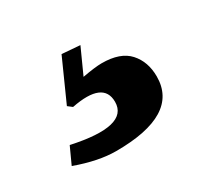

<svg xmlns="http://www.w3.org/2000/svg" viewBox="-62 -63 364 350"><g transform="rotate(-30 120.0 112.5)"><path d="M98 11 136 14 112 67Q139 62 153 62Q192 62 210 82Q228 102 228 133Q228 214 96 214Q59 214 12 197L28 162Q139 186 139 135Q139 91 68 105L59 98Z"/></g></svg>

Font: GFS Artemisia
Style: Bold Italic
Weight: 700
Italic angle: -12°
Designer: Designed by Takis Katsoulidis and George D. Matthiopoulos.
Foundry: Designed by Takis Katsoulidis and George D. Matthiopoulos.
Version: Version 1.0